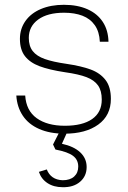

<svg xmlns="http://www.w3.org/2000/svg" viewBox="-20 -547 534 800"><path d="M48 -149H85Q89 -86 133 -54.5Q177 -23 250 -23Q324 -23 364 -51Q404 -79 404 -132Q404 -169 388.5 -191Q373 -213 340.5 -225.5Q308 -238 251 -246Q185 -256 145 -271Q105 -286 84 -313Q63 -340 63 -385Q63 -427 86 -459.5Q109 -492 150.5 -509.5Q192 -527 246 -527Q303 -527 344.5 -508.5Q386 -490 408.5 -455.5Q431 -421 432 -373H396Q394 -415 375 -442Q356 -469 323.5 -481.5Q291 -494 247 -494Q178 -494 139 -465.5Q100 -437 100 -389Q100 -355 116.5 -334Q133 -313 167 -301Q201 -289 257 -281Q318 -272 357.5 -257.5Q397 -243 419.5 -214Q442 -185 442 -135Q442 -66 389.5 -28Q337 10 249 10Q188 10 143.5 -9.5Q99 -29 75 -65Q51 -101 48 -149ZM142 169 175 159Q183 180 199.5 191.5Q216 203 241 204Q272 204 289 188.5Q306 173 306 147Q306 119 284.5 102.5Q263 86 211 76L201 55L234 -10H266L238 52Q288 63 314.5 88Q341 113 341 149Q341 187 313.5 210.5Q286 234 241 233Q204 233 178 216Q152 199 142 169Z"/></svg>

Font: Mona Sans VF XLt
Style: Regular
Weight: 200
Designer: Deni Anggara
Foundry: GitHub
Version: Version 2.000;Glyphs 3.2.3 (3260)